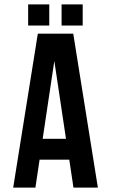

<svg xmlns="http://www.w3.org/2000/svg" viewBox="-20 -853 520 873"><path d="M425 0H314L295 -127H160L141 0H40L152 -700H313ZM174 -222H280L227 -576ZM204 -833V-737H108V-833ZM356 -833V-737H260V-833Z"/></svg>

Font: Bebas Neue Bold
Style: Regular
Weight: 700
Designer: Ryoichi Tsunekawa & LGV (GE)
Foundry: Free Software Foundation, Inc.
Version: Version 1.003 August 13, 2016